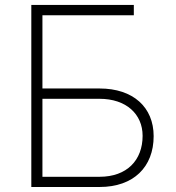

<svg xmlns="http://www.w3.org/2000/svg" viewBox="-20 -747 704 767"><path d="M105.1 0H377.8C513.5 0 593.8 -79.9 593.8 -203.1C593.8 -318.5 512.1 -393.5 377.8 -393.5H149.5V-686.1H514.6V-727.3H105.1ZM149.5 -40.8V-352.3H377.8C484 -352.3 549.7 -291.2 549.7 -204.5C549.7 -106.9 486.9 -40.8 377.8 -40.8Z"/></svg>

Font: Karasuma Gothic
Style: Thin
Weight: 200
Designer: Rasmus Andersson / Ryoko Ishizuka
Foundry: rsms
Version: Version 1.00